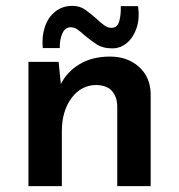

<svg xmlns="http://www.w3.org/2000/svg" viewBox="-20 -635 611 655"><path d="M180 -424 189 -334 186 -345Q207 -389 250.5 -415.5Q294 -442 355 -442Q415 -442 454 -407Q493 -372 494 -315V0H380V-274Q379 -305 362 -324.5Q345 -344 309 -345Q257 -345 224 -300.5Q191 -256 191 -187V0H77V-424ZM363 -470Q330 -470 308.5 -484.5Q287 -499 268 -515Q257 -525 245.5 -533.5Q234 -542 221 -542Q202 -542 192.5 -520.5Q183 -499 184 -471H126Q122 -510 133 -543Q144 -576 168.5 -595.5Q193 -615 227 -615Q253 -615 272 -601Q291 -587 308 -572Q322 -559 334.5 -549.5Q347 -540 360 -540Q380 -540 386.5 -561.5Q393 -583 392 -614H451Q457 -572 446 -539.5Q435 -507 413 -488.5Q391 -470 363 -470Z"/></svg>

Font: Reem Kufi Fun Medium
Style: Regular
Weight: 500
Designer: Khaled Hosny
Version: Version 1.005